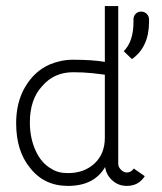

<svg xmlns="http://www.w3.org/2000/svg" viewBox="-20 -602 530 630"><path d="M219 -406Q283 -406 324 -399V-582H368V-64Q368 -54 377 -45Q386 -36 396 -36Q410 -36 419 -49L455 -24Q435 8 396 8Q368 8 348 -10.5Q328 -29 325 -54Q289 8 203 8Q124 8 78 -52Q33 -107 33 -198Q33 -267 63 -317.5Q93 -368 142 -390Q180 -406 219 -406ZM469 -538V-530Q469 -448 413 -408L386 -434Q418 -466 418 -530V-538Q418 -549 425 -556.5Q432 -564 443 -564Q454 -564 461.5 -556.5Q469 -549 469 -538ZM203 -34Q256 -34 290 -65.5Q324 -97 324 -150V-357Q319 -358 282 -362Q253 -365 220 -365Q157 -365 118 -319Q78 -276 78 -200Q78 -149 97 -107.5Q116 -66 149 -48Q170 -34 203 -34Z"/></svg>

Font: Bhavuka
Style: Regular
Weight: 400
Version: 2.94.0; ttfautohint (v1.2) -l 7 -r 28 -G 50 -x 13 -D deva -f